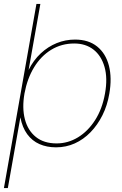

<svg xmlns="http://www.w3.org/2000/svg" viewBox="-34 -740 623 980"><path d="M-14 220 152 -720H172L112 -383Q137 -433 174 -467.5Q211 -502 255.5 -520Q300 -538 349 -538Q418 -538 462 -502.5Q506 -467 522 -404.5Q538 -342 524 -262Q514 -202 489 -152Q464 -102 428 -65Q392 -28 347.5 -8Q303 12 252 12Q205 12 167.5 -4.5Q130 -21 105 -55Q80 -89 70 -141L6 220ZM255 -8Q313 -8 364 -39Q415 -70 451.5 -127Q488 -184 502 -263Q516 -341 499.5 -398.5Q483 -456 443 -487Q403 -518 345 -518Q280 -518 227.5 -486Q175 -454 140 -396.5Q105 -339 91 -263Q78 -189 93 -131.5Q108 -74 149 -41Q190 -8 255 -8Z"/></svg>

Font: DM Sans 9pt Thin
Style: Italic
Weight: 250
Italic angle: -10°
Version: Version 4.004;gftools[0.9.30]